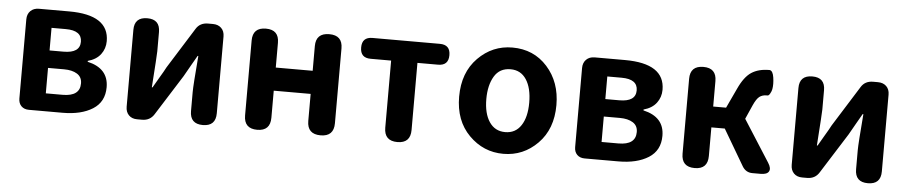

<svg xmlns="http://www.w3.org/2000/svg" viewBox="-38 -809 5002 1058"><g transform="rotate(5 2463.0 -280.0)"><path d="M323.2 0H136.7Q110.4 0 94.7 -15.6Q79.1 -31.2 79.1 -57.6V-495.1Q79.1 -524.4 96.7 -542Q114.3 -559.6 143.6 -559.6H310.5Q531.2 -559.6 531.2 -414.1Q531.2 -373 507.3 -341.3Q483.4 -309.6 436.5 -296.9V-292Q552.7 -265.6 552.7 -161.1Q552.7 -80.1 489.3 -40Q425.8 0 323.2 0ZM298.8 -335.9Q389.6 -335.9 389.6 -398.4Q389.6 -460.9 300.8 -460.9H221.7V-335.9ZM410.2 -169.9Q410.2 -205.1 382.8 -222.2Q355.5 -239.3 310.5 -239.3H221.7V-98.6H314.5Q410.2 -98.6 410.2 -169.9Z M1169.9 -496.1V-71.3Q1169.9 0 1098.6 0Q1027.3 0 1027.3 -71.3V-175.8Q1027.3 -212.9 1041 -377H1037.1Q1031.2 -366.2 1005.4 -321.8Q979.5 -277.3 969.7 -258.8L829.1 -36.1Q806.6 0 762.7 0H735.4Q706.1 0 689 -17.6Q671.9 -35.2 671.9 -64.5V-489.3Q671.9 -559.6 743.2 -559.6Q813.5 -559.6 813.5 -489.3V-382.8Q813.5 -363.3 800.8 -182.6H804.7Q809.6 -192.4 835.9 -236.3Q862.3 -280.3 872.1 -299.8L1012.7 -524.4Q1034.2 -559.6 1079.1 -559.6H1105.5Q1134.8 -559.6 1152.3 -542.5Q1169.9 -525.4 1169.9 -496.1Z M1675.8 -222.7H1471.7V-73.2Q1471.7 0 1399.4 0Q1326.2 0 1326.2 -73.2V-487.3Q1326.2 -559.6 1399.4 -559.6Q1471.7 -559.6 1471.7 -487.3V-350.6H1675.8V-487.3Q1675.8 -559.6 1750 -559.6Q1823.2 -559.6 1823.2 -487.3V-73.2Q1823.2 0 1750 0Q1675.8 0 1675.8 -73.2Z M1988.3 -559.6H2361.3Q2418.9 -559.6 2418.9 -502Q2418.9 -444.3 2361.3 -444.3H2247.1V-73.2Q2247.1 0 2174.8 0Q2101.6 0 2101.6 -73.2V-444.3H1988.3Q1930.7 -444.3 1930.7 -502Q1930.7 -559.6 1988.3 -559.6Z M2761.7 -574.2Q2879.9 -574.2 2955.1 -490.2Q3030.3 -406.2 3030.3 -279.3Q3030.3 -146.5 2951.2 -66.4Q2872.1 13.7 2761.7 13.7Q2651.4 13.7 2571.8 -66.4Q2492.2 -146.5 2492.2 -279.3Q2492.2 -413.1 2571.8 -493.7Q2651.4 -574.2 2761.7 -574.2ZM2761.7 -454.1Q2701.2 -454.1 2671.9 -404.8Q2642.6 -355.5 2642.6 -279.3Q2642.6 -199.2 2673.8 -152.8Q2705.1 -106.4 2761.7 -106.4Q2818.4 -106.4 2849.1 -152.8Q2879.9 -199.2 2879.9 -279.3Q2879.9 -360.4 2849.1 -407.2Q2818.4 -454.1 2761.7 -454.1Z M3397.5 0H3210.9Q3184.6 0 3168.9 -15.6Q3153.3 -31.2 3153.3 -57.6V-495.1Q3153.3 -524.4 3170.9 -542Q3188.5 -559.6 3217.8 -559.6H3384.8Q3605.5 -559.6 3605.5 -414.1Q3605.5 -373 3581.5 -341.3Q3557.6 -309.6 3510.7 -296.9V-292Q3627 -265.6 3627 -161.1Q3627 -80.1 3563.5 -40Q3500 0 3397.5 0ZM3373 -335.9Q3463.9 -335.9 3463.9 -398.4Q3463.9 -460.9 3375 -460.9H3295.9V-335.9ZM3484.4 -169.9Q3484.4 -205.1 3457 -222.2Q3429.7 -239.3 3384.8 -239.3H3295.9V-98.6H3388.7Q3484.4 -98.6 3484.4 -169.9Z M4184.6 0H4138.7Q4102.5 0 4083 -32.2L3965.8 -231.4H3891.6V-73.2Q3891.6 0 3819.3 0Q3746.1 0 3746.1 -73.2V-487.3Q3746.1 -559.6 3819.3 -559.6Q3891.6 -559.6 3891.6 -487.3V-346.7H3962.9L4013.7 -455.1Q4044.9 -523.4 4084 -548.8Q4123 -574.2 4182.6 -574.2H4184.6Q4202.1 -571.3 4207.5 -534.7Q4212.9 -498 4208 -470.7Q4206.1 -459 4198.2 -445.3Q4190.4 -431.6 4182.6 -433.6H4180.7Q4156.2 -433.6 4140.1 -421.4Q4124 -409.2 4107.4 -372.1L4073.2 -294.9L4219.7 -65.4Q4239.3 -35.2 4229.5 -17.6Q4219.7 0 4184.6 0Z M4848.6 -496.1V-71.3Q4848.6 0 4777.3 0Q4706.1 0 4706.1 -71.3V-175.8Q4706.1 -212.9 4719.7 -377H4715.8Q4710 -366.2 4684.1 -321.8Q4658.2 -277.3 4648.4 -258.8L4507.8 -36.1Q4485.4 0 4441.4 0H4414.1Q4384.8 0 4367.7 -17.6Q4350.6 -35.2 4350.6 -64.5V-489.3Q4350.6 -559.6 4421.9 -559.6Q4492.2 -559.6 4492.2 -489.3V-382.8Q4492.2 -363.3 4479.5 -182.6H4483.4Q4488.3 -192.4 4514.6 -236.3Q4541 -280.3 4550.8 -299.8L4691.4 -524.4Q4712.9 -559.6 4757.8 -559.6H4784.2Q4813.5 -559.6 4831.1 -542.5Q4848.6 -525.4 4848.6 -496.1Z"/></g></svg>

Font: GenSenMaruGothic TW TTF Bold
Style: Regular
Weight: 700
Version: Version 1.301